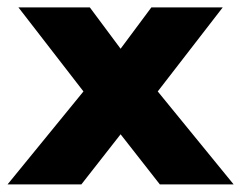

<svg xmlns="http://www.w3.org/2000/svg" viewBox="-39 -485 635 505"><path d="M-19.1 0H175L278.2 -131.8L381.4 0H575.5L375.9 -244.5L546.8 -465.5H359.1L278.2 -356.8L197.3 -465.5H9.5L180.5 -244.5Z"/></svg>

Font: Spartan MB ExtBd
Style: Regular
Weight: 800
Designer: Matt Bailey, Mirko Velimirovic
Foundry: Matt Bailey
Version: Version 1.005